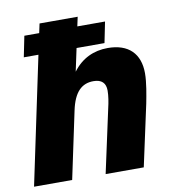

<svg xmlns="http://www.w3.org/2000/svg" viewBox="-80 -782 779 853"><g transform="rotate(-10 309.5 -355.0)"><path d="M5 0H177L241 -302C258 -383 293 -416 346 -416C383 -416 401 -398 401 -364C401 -340 396 -311 390 -286L328 0H500L560 -277C567 -313 578 -369 578 -411C578 -499 528 -550 434 -550C371 -550 316 -525 276 -471L298 -574H424L443 -668H318L327 -710H155L146 -668H79L60 -574H126Z"/></g></svg>

Font: Geist ExtraBold
Style: Italic
Weight: 800
Italic angle: -12°
Designer: Basement.studio, Andrés Briganti, Mateo Zaragoza
Foundry: Basement.studio, Vercel, Andrés Briganti, Guido Ferreyra, Mateo Zaragoza
Version: Version 1.500